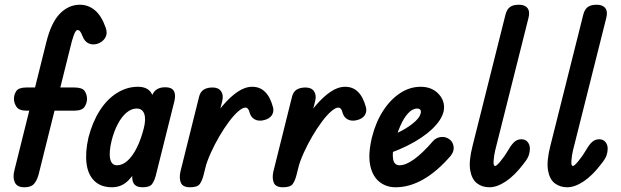

<svg xmlns="http://www.w3.org/2000/svg" viewBox="-20 -792 2627 812"><path d="M92 -324Q61 -324 50 -340Q39 -356 39 -374Q39 -392 49 -407Q59 -422 92 -422H294Q328 -422 338 -407Q348 -392 348 -374Q348 -356 337.5 -340Q327 -324 294 -324ZM83 0Q52 0 42.5 -21Q33 -42 41 -72L176 -614Q197 -698 234 -735Q271 -772 318 -772Q353 -772 381 -749Q409 -726 427 -675Q435 -653 427 -636Q419 -619 398 -609Q376 -600 357 -607.5Q338 -615 329 -639Q325 -650 320 -657.5Q315 -665 308 -665Q300 -665 292 -643Q284 -621 277 -590L143 -53Q136 -28 123.5 -14Q111 0 83 0Z M454 0Q407 0 379.5 -26.5Q352 -53 346 -100.5Q340 -148 354 -210Q371 -276 402 -324.5Q433 -373 475 -399Q517 -425 563 -425Q603 -425 619 -400Q635 -375 633 -331Q631 -287 615 -229Q596 -161 574 -109.5Q552 -58 523 -29Q494 0 454 0ZM475 -93Q498 -93 519.5 -112.5Q541 -132 558.5 -167Q576 -202 588 -249Q598 -288 590 -310.5Q582 -333 558 -333Q536 -333 515.5 -316Q495 -299 478.5 -268Q462 -237 452 -197Q440 -147 446 -120Q452 -93 475 -93ZM583 0Q554 0 544.5 -18Q535 -36 542 -65L621 -381Q632 -423 679 -423Q705 -423 714.5 -408.5Q724 -394 718 -366L639 -50Q633 -27 623 -13.5Q613 0 583 0Z M784 0Q753 0 745 -19Q737 -38 743 -66L821 -379Q826 -403 841 -412.5Q856 -422 879 -422Q904 -422 915 -406Q926 -390 920 -365L841 -52Q835 -28 825 -14Q815 0 784 0ZM846 -75 863 -260Q891 -309 922 -345.5Q953 -382 984.5 -403.5Q1016 -425 1047 -425Q1112 -425 1135 -337Q1139 -319 1129.5 -304.5Q1120 -290 1097 -284Q1073 -278 1056.5 -287.5Q1040 -297 1035 -318Q1030 -337 1018 -337Q1006 -337 987.5 -321Q969 -305 948.5 -277.5Q928 -250 908 -216Q888 -182 871.5 -145.5Q855 -109 846 -75Z M1177 0Q1146 0 1138 -19Q1130 -38 1136 -66L1214 -379Q1219 -403 1234 -412.5Q1249 -422 1272 -422Q1297 -422 1308 -406Q1319 -390 1313 -365L1234 -52Q1228 -28 1218 -14Q1208 0 1177 0ZM1239 -75 1256 -260Q1284 -309 1315 -345.5Q1346 -382 1377.5 -403.5Q1409 -425 1440 -425Q1505 -425 1528 -337Q1532 -319 1522.5 -304.5Q1513 -290 1490 -284Q1466 -278 1449.5 -287.5Q1433 -297 1428 -318Q1423 -337 1411 -337Q1399 -337 1380.5 -321Q1362 -305 1341.5 -277.5Q1321 -250 1301 -216Q1281 -182 1264.5 -145.5Q1248 -109 1239 -75Z M1653 0Q1613 0 1584 -23.5Q1555 -47 1545.5 -93.5Q1536 -140 1553 -211Q1569 -275 1600 -323Q1631 -371 1672 -398Q1713 -425 1759 -425Q1803 -425 1830.5 -399Q1858 -373 1858 -338Q1858 -303 1825 -264.5Q1792 -226 1733 -192Q1674 -158 1595 -133L1608 -212Q1645 -221 1679.5 -239.5Q1714 -258 1737 -279.5Q1760 -301 1760 -320Q1760 -326 1756 -329.5Q1752 -333 1745 -333Q1724 -333 1705.5 -312.5Q1687 -292 1673 -259.5Q1659 -227 1649 -190Q1638 -145 1642.5 -119Q1647 -93 1670 -93Q1696 -93 1731.5 -118.5Q1767 -144 1811 -195Q1824 -210 1844.5 -212.5Q1865 -215 1882 -202Q1896 -191 1898.5 -171.5Q1901 -152 1886 -133Q1829 -67 1770.5 -33.5Q1712 0 1653 0Z M2050 0Q2019 0 1997 -17Q1975 -34 1968.5 -72.5Q1962 -111 1979 -177L2118 -731Q2124 -753 2137 -762.5Q2150 -772 2175 -772Q2200 -772 2211 -757.5Q2222 -743 2215 -716L2074 -155Q2069 -133 2067.5 -111.5Q2066 -90 2074 -90Q2080 -90 2097 -110.5Q2114 -131 2130 -158Q2143 -181 2155.5 -192Q2168 -203 2185 -203Q2202 -203 2211.5 -191.5Q2221 -180 2221 -163Q2221 -149 2216 -134.5Q2211 -120 2194 -99Q2157 -50 2119.5 -25Q2082 0 2050 0Z M2379 0Q2348 0 2326 -17Q2304 -34 2297.5 -72.5Q2291 -111 2308 -177L2447 -731Q2453 -753 2466 -762.5Q2479 -772 2504 -772Q2529 -772 2540 -757.5Q2551 -743 2544 -716L2403 -155Q2398 -133 2396.5 -111.5Q2395 -90 2403 -90Q2409 -90 2426 -110.5Q2443 -131 2459 -158Q2472 -181 2484.5 -192Q2497 -203 2514 -203Q2531 -203 2540.5 -191.5Q2550 -180 2550 -163Q2550 -149 2545 -134.5Q2540 -120 2523 -99Q2486 -50 2448.5 -25Q2411 0 2379 0Z"/></svg>

Font: Edu TAS Beginner SemiBold
Style: Regular
Weight: 600
Version: Version 1.003